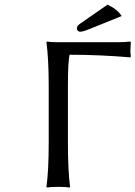

<svg xmlns="http://www.w3.org/2000/svg" viewBox="-20 -837 606 860"><path d="M284.2 -200.2Q284.2 -71.3 293.9 0L292 2.9Q273.4 0 241.2 0Q208.5 0 189.9 2.9L188 0Q198.2 -71.3 198.2 -200.2V-448.2Q198.2 -572.8 188 -647.9L189.9 -650.9Q207 -647.9 241.2 -647.9H503.9Q540 -647.9 564 -650.9L565.9 -647.9Q564 -619.6 564 -609.9Q564 -599.6 565.9 -584L564 -580.1Q425.3 -591.8 292 -591.8Q284.2 -564.5 284.2 -448.2ZM462.9 -816.9 461.9 -815.9Q505.4 -795.9 524.9 -765.1L380.9 -707Q351.6 -694.8 338.9 -694.8Q332.5 -694.8 328.4 -699.5Q324.2 -704.1 324.2 -710Q324.2 -721.2 338.9 -731Z"/></svg>

Font: Linear Smooth
Style: Regular
Weight: 400
Designer: Philipp H. Poll, Flanker
Foundry: Philipp H. Poll, reworked by Flanker
Version: Version 1.061 | FøM Fix